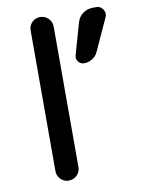

<svg xmlns="http://www.w3.org/2000/svg" viewBox="-85 -808 641 867"><g transform="rotate(-10 236.0 -375.0)"><path d="M107.4 -52.7V-697.3Q107.4 -719.7 122.6 -734.9Q137.7 -750 159.7 -750Q181.6 -750 197.3 -734.4Q212.9 -718.8 212.9 -697.3V-52.7Q212.9 -30.3 197.3 -15.1Q181.6 0 159.7 0Q137.7 0 122.6 -15.6Q107.4 -31.2 107.4 -52.7ZM320.3 -509.8Q303.7 -509.8 293.5 -522.9Q283.2 -536.1 288.1 -552.7L329.1 -696.3Q335.9 -720.7 356 -735.4Q376 -750 402.3 -750H418Q437.5 -750 448.2 -732.9Q459 -715.8 451.2 -698.2L383.8 -550.8Q376 -532.2 357.9 -521Q339.8 -509.8 320.3 -509.8Z"/></g></svg>

Font: Rounded Mgen+ 2p medium
Style: Regular
Weight: 500
Designer: [Source Han Sans]
Ryoko NISHIZUKA  (kana & ideographs); Paul D. Hunt (Latin, Greek & Cyrillic); Wenlong ZHANG  (bopomofo
Version: Version 1.059.20150602